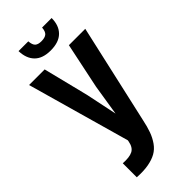

<svg xmlns="http://www.w3.org/2000/svg" viewBox="-272 -903 952 952"><g transform="rotate(-45 204.0 -427.0)"><path d="M401.9 -700.2 284.2 -178.2Q275.9 -138.2 265.6 -110.1Q255.4 -82 238.8 -58.3Q222.2 -34.7 198.7 -21.5Q175.3 -8.3 141.4 -2.2Q107.4 3.9 62 1V-97.2Q106.9 -94.2 129.9 -106Q152.8 -117.7 159.2 -153.8L160.2 -160.2L7.8 -700.2H117.2L176.8 -460.9L210.9 -296.9L236.8 -460L287.1 -700.2ZM254.9 -856H321.8Q321.8 -803.7 292.2 -774.4Q262.7 -745.1 205.1 -745.1Q148.9 -745.1 120.1 -774.2Q91.3 -803.2 89.8 -856H158.2Q160.2 -829.6 171.1 -819.8Q182.1 -810.1 205.1 -810.1Q229 -810.1 241 -819.8Q252.9 -829.6 254.9 -856Z"/></g></svg>

Font: Bebas Neue Bold
Style: Regular
Weight: 700
Designer: Ryoichi Tsunekawa
Foundry: Ryoichi Tsunekawa
Version: Version 1.300